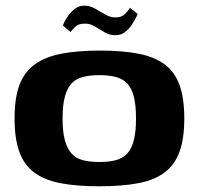

<svg xmlns="http://www.w3.org/2000/svg" viewBox="-20 -645 696 672"><path d="M327 7Q247 7 191 -4Q135 -15 99.5 -41.5Q64 -68 47.5 -114Q31 -160 31 -230Q31 -302 48 -347.5Q65 -393 101.5 -419.5Q138 -446 194.5 -457Q251 -468 330 -468Q409 -468 465 -457Q521 -446 556.5 -419.5Q592 -393 608.5 -347Q625 -301 625 -230Q625 -159 608 -113Q591 -67 555 -40.5Q519 -14 462.5 -3.5Q406 7 327 7ZM328 -78Q361 -78 385.5 -84.5Q410 -91 425.5 -108Q441 -125 448.5 -154.5Q456 -184 456 -230Q456 -277 448.5 -306.5Q441 -336 425.5 -352.5Q410 -369 385.5 -375.5Q361 -382 328 -382Q294 -382 269.5 -375.5Q245 -369 230 -352.5Q215 -336 207 -306.5Q199 -277 199 -230Q199 -184 207 -154.5Q215 -125 230 -108Q245 -91 269.5 -84.5Q294 -78 328 -78ZM385 -522Q365 -521 347 -531.5Q329 -542 311 -553Q293 -564 273 -562Q254 -562 242.5 -550.5Q231 -539 227 -533L200 -556Q200 -557 205 -567.5Q210 -578 219.5 -591Q229 -604 242.5 -614.5Q256 -625 273 -625Q293 -626 311.5 -615.5Q330 -605 348 -594.5Q366 -584 384 -584Q406 -584 418 -596.5Q430 -609 435 -618L462 -596Q462 -596 456.5 -584.5Q451 -573 441.5 -558.5Q432 -544 418 -533Q404 -522 385 -522Z"/></svg>

Font: Genos
Style: Bold
Weight: 700
Designer: Robert E. Leuschke
Foundry: Robert E. Leuschke
Version: Version 1.010